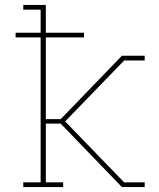

<svg xmlns="http://www.w3.org/2000/svg" viewBox="-20 -755 640 775"><path d="M74 0V-19H144V-604H43V-623H144V-716H74V-735H165V-623H319V-604H165V-274H225L472 -530H494V-524L369 -395L243 -265L331 -174L484 -16L482 -19H564V0H494V-6V0H472L225 -256H165V-19H235V0ZM482 -511 488 -517 494 -524V-530H564V-511Z"/></svg>

Font: Iosevka Slab Thin Extended
Style: Regular
Weight: 100
Width: 7
Monospace: yes
Designer: Belleve Invis
Foundry: Belleve Invis
Version: Version 11.1.1; ttfautohint (v1.8.3)